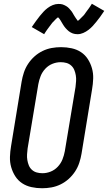

<svg xmlns="http://www.w3.org/2000/svg" viewBox="-20 -994 575 1022"><path d="M204 8Q175 8 147.5 2Q120 -4 98 -18.5Q76 -33 61.5 -55.5Q47 -78 39.5 -104.5Q32 -131 33 -159.5Q34 -188 39 -217L95 -559Q99 -583 107 -607.5Q115 -632 129.5 -654Q144 -676 163.5 -693.5Q183 -711 206.5 -722.5Q230 -734 255 -738.5Q280 -743 305 -743Q334 -743 361.5 -737Q389 -731 411 -716.5Q433 -702 447.5 -679.5Q462 -657 469.5 -630.5Q477 -604 476 -575.5Q475 -547 470 -518L414 -176Q410 -152 402 -127.5Q394 -103 379.5 -81Q365 -59 345.5 -41.5Q326 -24 302.5 -12.5Q279 -1 254 3.5Q229 8 204 8ZM206 -72Q228 -72 249.5 -80.5Q271 -89 287.5 -106.5Q304 -124 312.5 -145.5Q321 -167 325 -189L382 -531Q384 -547 385 -562.5Q386 -578 383.5 -593Q381 -608 375.5 -621.5Q370 -635 359 -645Q348 -655 333.5 -659Q319 -663 303 -663Q281 -663 259.5 -654.5Q238 -646 221.5 -628.5Q205 -611 196.5 -589.5Q188 -568 184 -546L127 -204Q125 -188 124 -172.5Q123 -157 125.5 -142Q128 -127 133.5 -113.5Q139 -100 150 -90Q161 -80 175.5 -76Q190 -72 206 -72ZM215 -812 149 -850Q161 -867 171.5 -882Q182 -897 192 -909Q202 -921 211 -931Q220 -941 233 -951Q246 -961 261 -967Q276 -973 291 -973Q297 -973 302.5 -972.5Q308 -972 313 -970.5Q318 -969 323 -966.5Q328 -964 332.5 -961.5Q337 -959 340.5 -956Q344 -953 347.5 -949.5Q351 -946 354.5 -941.5Q358 -937 361.5 -933Q365 -929 367 -924.5Q369 -920 371.5 -916.5Q374 -913 377 -907.5Q380 -902 383.5 -897.5Q387 -893 389 -890Q391 -887 394 -883Q398 -885 400 -887Q402 -889 405.5 -892.5Q409 -896 411.5 -898.5Q414 -901 416 -903Q418 -905 420.5 -907.5Q423 -910 425.5 -912.5Q428 -915 430 -918Q432 -921 434.5 -924.5Q437 -928 439.5 -931.5Q442 -935 445 -939Q448 -943 451 -947Q454 -951 457 -955.5Q460 -960 463 -964.5Q466 -969 469 -974L535 -936Q523 -918 512.5 -903.5Q502 -889 492 -877Q482 -865 473 -855Q464 -845 451 -835Q438 -825 423 -818.5Q408 -812 393 -812Q386 -812 379.5 -813Q373 -814 367.5 -816Q362 -818 356.5 -821Q351 -824 346.5 -827.5Q342 -831 337.5 -835.5Q333 -840 329 -844.5Q325 -849 321.5 -854Q318 -859 315 -864Q312 -869 309 -874Q306 -879 302.5 -885Q299 -891 296 -894.5Q293 -898 289 -902Q286 -900 283.5 -898Q281 -896 277.5 -892.5Q274 -889 272 -887Q270 -885 268 -882.5Q266 -880 263.5 -878Q261 -876 258.5 -873Q256 -870 254 -867Q252 -864 249.5 -861Q247 -858 244.5 -854.5Q242 -851 239 -847Q236 -843 233 -839Q230 -835 227 -830.5Q224 -826 221 -821.5Q218 -817 215 -812Z"/></svg>

Font: Iosevka Curly Slab Medium
Style: Italic
Weight: 500
Italic angle: -9°
Monospace: yes
Designer: Belleve Invis
Foundry: Belleve Invis
Version: Version 22.1.2; ttfautohint (v1.8.4)